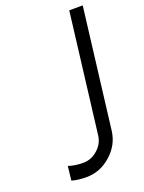

<svg xmlns="http://www.w3.org/2000/svg" viewBox="-144 -818 672 897"><g transform="rotate(-20 192.0 -370.0)"><path d="M128 10Q83 10 54 1L62 -69Q94 -58 136 -58Q175 -58 207 -86Q239 -114 244 -154L317 -750H384L311 -154Q303 -86 249 -38Q195 10 128 10Z"/></g></svg>

Font: Orkney Light
Style: LightItalic
Weight: 300
Designer: Samuel Oakes and Alfredo Marco Pradil
Foundry: Alfredo Marco Pradil
Version: 1.0; ttfautohint (v1.5)